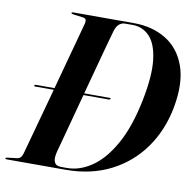

<svg xmlns="http://www.w3.org/2000/svg" viewBox="-91 -780 870 860"><g transform="rotate(10 344.5 -350.0)"><path d="M-12 -3.5Q-12 -7 -5.5 -8L37 -13Q49 -14.5 55 -20.8Q61 -27 64.5 -39Q72.5 -68 85.8 -116.2Q99 -164.5 115 -223.2Q131 -282 148 -343.5H62.5Q58 -343.5 58.5 -347.5Q60 -351.5 65 -351.5H150Q167.5 -416.5 184.2 -477.8Q201 -539 214 -587.2Q227 -635.5 234 -661.5Q236.5 -673.5 233.2 -679Q230 -684.5 217.5 -686L175 -691.5Q166.5 -692.5 166.5 -696.5Q166.5 -700 172.5 -700H449.5Q534 -700 596.2 -662Q658.5 -624 685.5 -548.2Q712.5 -472.5 691.5 -359Q671.5 -253 614 -172Q556.5 -91 467 -45.5Q377.5 0 262 0H-6Q-12 0 -12 -3.5ZM267 -9Q325 -9 380 -46.8Q435 -84.5 479.2 -163.5Q523.5 -242.5 548.5 -366.5Q571.5 -480.5 563.2 -552Q555 -623.5 523.5 -657.2Q492 -691 445.5 -691H411Q395.5 -691 383.2 -680Q371 -669 364.5 -644Q356 -615 343.5 -568.5Q331 -522 315.8 -465.8Q300.5 -409.5 285 -351.5H401.5Q406.5 -351.5 405 -347.5Q404 -343.5 399.5 -343.5H283Q268 -288 254 -235.2Q240 -182.5 228.5 -140Q217 -97.5 210 -71.5Q194.5 -9 239.5 -9Z"/></g></svg>

Font: Fraunces 144pt SemiBold
Style: Italic
Weight: 600
Italic angle: -16°
Version: Version 1.000;[0bf87f6ff]